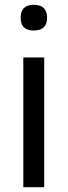

<svg xmlns="http://www.w3.org/2000/svg" viewBox="-20 -779 281 799"><path d="M77 -540H164V0H77ZM120 -652Q66 -652 66 -705Q66 -759 120 -759Q176 -759 176 -705Q176 -652 120 -652Z"/></svg>

Font: EncodeSans
Style: Regular
Weight: 400
Designer: Pablo Impallari, Andres Torresi
Foundry: Pablo Impallari, Andres Torresi
Version: Version 1.000; ttfautohint (v1.4.1)